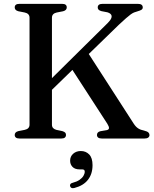

<svg xmlns="http://www.w3.org/2000/svg" viewBox="-20 -720 800 998"><path d="M202 -266.5 540.5 -601Q554.5 -615 558.5 -625.8Q562.5 -636.5 557.5 -644Q552.5 -651.5 538.5 -656L507.5 -662Q496.5 -665 492.2 -669.8Q488 -674.5 488 -681.5Q488 -690.5 494.2 -695.2Q500.5 -700 513.5 -700H696Q709.5 -700 715.8 -695.2Q722 -690.5 722 -681.5Q722 -674 716.2 -669.8Q710.5 -665.5 693 -660.5Q684.5 -658.5 676.8 -655.2Q669 -652 659.2 -645Q649.5 -638 635 -625.2Q620.5 -612.5 598 -591.5L221.5 -225.5ZM341 -380.5 432 -454 675.5 -76.5Q686 -60.5 698.5 -52.5Q711 -44.5 728 -41.5Q746 -37 751.5 -31.2Q757 -25.5 757 -18Q757 -10 750.5 -5Q744 0 731 0H509.5Q496.5 0 490.2 -5Q484 -10 484 -18.5Q484 -26 488.5 -31Q493 -36 502 -38L534.5 -43.5Q546 -46 546.5 -54Q547 -62 538 -76.5ZM250 -72Q250 -61 256 -54.5Q262 -48 273 -45L304 -38.5Q315 -35 319 -30.5Q323 -26 323 -18.5Q323 -10 317.2 -5Q311.5 0 298.5 0H81.5Q68.5 0 62.5 -5Q56.5 -10 56.5 -18.5Q56.5 -33.5 75.5 -38.5L108.5 -45Q120.5 -47.5 127 -54.2Q133.5 -61 133.5 -72V-628Q133.5 -639 127 -645.8Q120.5 -652.5 108.5 -655L75.5 -661.5Q56.5 -666.5 56.5 -681.5Q56.5 -690.5 62.5 -695.2Q68.5 -700 81.5 -700H302.5Q315.5 -700 321.2 -695.2Q327 -690.5 327 -681.5Q327 -666.5 308 -661.5L275 -655Q263 -652.5 256.5 -645.8Q250 -639 250 -628ZM394 160.5Q369.5 160.5 357 147.5Q344.5 134.5 344.5 115.5Q344.5 93 360.5 79Q376.5 65 400 65Q426.5 65 443.8 83Q461 101 461 138.5Q461 184 437.2 214.5Q413.5 245 367 257Q357.5 259.5 352 257Q346.5 254.5 344.5 248Q342.5 242.5 345.8 237.2Q349 232 358 230Q379.5 224.5 393.2 215Q407 205.5 413.8 194Q420.5 182.5 420.5 172Q420.5 160.5 407.5 160.5Z"/></svg>

Font: Fraunces 10pt
Style: Regular
Weight: 400
Version: Version 1.000;[b76b70a41]